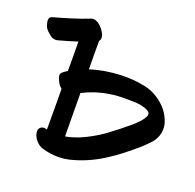

<svg xmlns="http://www.w3.org/2000/svg" viewBox="-143 -936 1150 1133"><g transform="rotate(20 432.5 -370.0)"><path d="M750 -377Q753.9 -365.2 746.1 -351.6Q737.3 -337.9 731.4 -329.1Q721.7 -317.4 711.9 -307.6Q701.2 -297.9 691.4 -288.1Q628.9 -234.4 559.6 -183.6Q490.2 -133.8 414.1 -102.5Q399.4 -97.7 385.7 -92.8Q371.1 -87.9 356.4 -84Q350.6 -83 344.7 -82Q338.9 -81.1 334 -80.1Q333 -147.5 333 -215.8Q332 -284.2 332 -351.6Q370.1 -371.1 411.1 -384.8Q452.1 -397.5 494.1 -404.3Q527.3 -410.2 561.5 -411.1Q595.7 -412.1 629.9 -411.1Q644.5 -411.1 660.2 -410.2Q675.8 -409.2 691.4 -406.2Q704.1 -403.3 719.7 -398.4Q734.4 -393.6 746.1 -383.8Q747.1 -382.8 748 -380.9Q749 -378.9 750 -377ZM807.6 -444.3Q750 -502.9 674.8 -519.5Q598.6 -536.1 519.5 -532.2Q471.7 -530.3 424.8 -522.5Q377 -514.6 331.1 -500Q331.1 -543.9 330.1 -588.9Q330.1 -632.8 330.1 -677.7Q347.7 -699.2 325.2 -736.3Q301.8 -773.4 271.5 -785.2Q263.7 -788.1 256.8 -788.1Q254.9 -788.1 253.9 -788.1Q248 -788.1 242.2 -786.1Q188.5 -764.6 133.8 -748Q79.1 -730.5 24.4 -715.8Q3.9 -710.9 3.9 -691.4Q3.9 -687.5 3.9 -684.6Q7.8 -658.2 16.6 -643.6Q29.3 -626 50.8 -609.4Q73.2 -591.8 97.7 -597.7Q127.9 -605.5 157.2 -614.3Q186.5 -623 216.8 -632.8Q216.8 -586.9 217.8 -540Q217.8 -494.1 217.8 -448.2Q210.9 -443.4 204.1 -439.5Q197.3 -435.5 191.4 -429.7Q171.9 -416 183.6 -388.7Q194.3 -361.3 206.1 -348.6Q209 -345.7 211.9 -342.8Q214.8 -339.8 218.8 -336.9Q218.8 -273.4 219.7 -209Q219.7 -144.5 219.7 -81.1Q218.8 -82 216.8 -82Q215.8 -82 213.9 -83Q192.4 -88.9 178.7 -77.1Q165 -65.4 168.9 -43Q172.9 -18.6 192.4 3.9Q211.9 26.4 236.3 33.2Q286.1 47.9 335 47.9Q381.8 47.9 427.7 34.2Q521.5 7.8 605.5 -45.9Q651.4 -74.2 693.4 -107.4Q735.4 -140.6 773.4 -172.9Q801.8 -198.2 828.1 -226.6Q853.5 -253.9 862.3 -293.9Q864.3 -306.6 864.3 -320.3Q864.3 -347.7 852.5 -375Q835.9 -415 807.6 -444.3Z"/></g></svg>

Font: TroubleSide
Style: Comic
Weight: 400
Designer: Koroletov
Version: 1_5